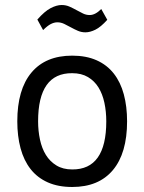

<svg xmlns="http://www.w3.org/2000/svg" viewBox="-20 -734 576 766"><path d="M49 0ZM49 -250Q49 -377 105.5 -444.5Q162 -512 268 -512Q324 -512 365.5 -493.5Q407 -475 434 -440.5Q461 -406 474 -357.5Q487 -309 487 -250Q487 -123 430.5 -55.5Q374 12 268 12Q212 12 170.5 -6.5Q129 -25 102 -59.5Q75 -94 62 -142.5Q49 -191 49 -250ZM132 -250Q132 -212 139.5 -177Q147 -142 163 -116Q179 -90 205 -74Q231 -58 268 -58Q404 -57 404 -250Q404 -289 396.5 -324Q389 -359 373 -385Q357 -411 331 -426.5Q305 -442 268 -442Q132 -443 132 -250ZM129 -656Q158 -689 182 -701.5Q206 -714 226 -714Q243 -714 257.5 -707.5Q272 -701 285.5 -693.5Q299 -686 311.5 -680Q324 -674 338 -674Q360 -674 384 -698L408 -655Q382 -626 360.5 -615.5Q339 -605 321 -605Q305 -605 291 -611Q277 -617 263.5 -624.5Q250 -632 236.5 -638.5Q223 -645 209 -645Q196 -645 182.5 -638Q169 -631 152 -614Z"/></svg>

Font: PT Sans
Style: Regular
Weight: 400
Version: Version 2.003W OFL; ttfautohint (v1.6)